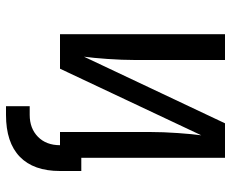

<svg xmlns="http://www.w3.org/2000/svg" viewBox="-85 -505 770 640"><g transform="rotate(90 300.0 -185.0)"><path d="M94 0V-550H180V-250Q180 -207 176.5 -158Q173 -109 169 -80L391 -550H506V-71H550V0Q550 88 502.5 134Q455 180 363 180H334V101H363Q408 101 436 73.5Q464 46 464 0H420V-300Q420 -344 423.5 -393Q427 -442 431 -471L209 0Z"/></g></svg>

Font: Liga JetBrainsMono Nerd Font
Style: Regular
Weight: 400
Designer: Philipp Nurullin, Konstantin Bulenkov
Foundry: JetBrains
Version: Version 2.225; ttfautohint (v1.8.3)